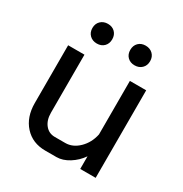

<svg xmlns="http://www.w3.org/2000/svg" viewBox="-163 -814 905 948"><g transform="rotate(30 289.5 -340.5)"><path d="M64 -170V-499H157V-168Q157 -126 178 -100Q199 -74 233 -74H293Q335 -74 370 -108Q405 -142 416 -194V-499H509V0H421V-72Q397 -37 361 -14.5Q325 8 290 8H226Q153 8 108.5 -41Q64 -90 64 -170ZM125 -633Q125 -658 141 -673.5Q157 -689 182 -689Q207 -689 222.5 -673.5Q238 -658 238 -633Q238 -608 222.5 -592.5Q207 -577 182 -577Q157 -577 141 -592.5Q125 -608 125 -633ZM341 -633Q341 -658 356.5 -673.5Q372 -689 397 -689Q422 -689 438 -673.5Q454 -658 454 -633Q454 -608 438 -592.5Q422 -577 397 -577Q372 -577 356.5 -592.5Q341 -608 341 -633Z"/></g></svg>

Font: Bai Jamjuree Medium
Style: Regular
Weight: 500
Version: Version 1.000; ttfautohint (v1.6)